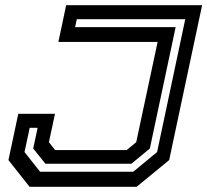

<svg xmlns="http://www.w3.org/2000/svg" viewBox="-20 -720 799 740"><path d="M94 0 12.5 -103 50.5 -281.5H192L168.5 -172L192.5 -141.5H468L505 -172L587.5 -558.5H205L235 -700H759L632 -103L506.5 0ZM134.5 -58H493.5L585.5 -134L694 -646H276L269.5 -615.5H657L557.5 -147.5L486.5 -89H155L108 -147.5L125 -227.5H94.5L74.5 -134Z"/></svg>

Font: Tourney Expanded SemiBold
Style: Italic
Weight: 600
Width: 7
Italic angle: -12°
Designer: Tyler Finck
Foundry: Etcetera Type Co
Version: Version 1.010; ttfautohint (v1.8.3)